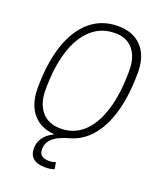

<svg xmlns="http://www.w3.org/2000/svg" viewBox="-164 -801 913 1107"><g transform="rotate(20 293.0 -248.0)"><path d="M248 206.5Q150.4 206.5 150.4 124Q150.4 90.3 169.9 60.8Q189.5 31.2 230 11.7V8.8Q146 2.4 99.1 -54.4Q52.2 -111.3 52.2 -208Q52.2 -363.8 89.8 -474.4Q127.4 -585 198 -644Q268.6 -703.1 367.2 -703.1Q460.4 -703.1 512.7 -647Q564.9 -590.8 564.9 -490.7Q564.9 -286.1 502.2 -158.9Q439.5 -31.7 325.2 0Q294.9 7.8 265.1 21.5Q235.4 35.2 215.8 57.6Q196.3 80.1 196.3 114.3Q196.3 164.1 255.9 164.1Q268.6 164.1 279.3 161.9Q290 159.7 297.4 157.2L303.7 197.8Q282.7 206.5 248 206.5ZM254.9 -34.2Q336.4 -34.2 394.5 -87.6Q452.6 -141.1 483.4 -241.7Q514.2 -342.3 514.2 -483.4Q514.2 -566.4 474.9 -612.8Q435.5 -659.2 365.2 -659.2Q281.2 -659.2 221.4 -606.2Q161.6 -553.2 129.9 -454.1Q98.1 -355 98.1 -215.3Q98.1 -129.9 139.6 -82Q181.2 -34.2 254.9 -34.2Z"/></g></svg>

Font: Cascadia Code NF ExtraLight
Style: Italic
Weight: 200
Italic angle: -10°
Monospace: yes
Designer: Aaron Bell
Foundry: Saja Typeworks
Version: Version 2404.023; ttfautohint (v1.8.4)